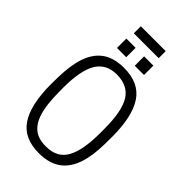

<svg xmlns="http://www.w3.org/2000/svg" viewBox="-314 -1165 1276 1276"><g transform="rotate(45 324.5 -527.0)"><path d="M441 -999ZM441 -999H207V-1065H441ZM451 -851ZM284 -851H197V-939H284ZM451 -851H364V-939H451ZM324 11Q183 11 120 -84Q57 -179 57 -370Q57 -442 60.5 -490.5Q64 -539 74 -584Q97 -687 158 -739Q219 -791 324 -791Q466 -791 529 -696Q592 -601 592 -410Q592 -337 589 -289Q586 -241 576 -197Q553 -93 491 -41Q429 11 324 11ZM328 -54Q431 -54 474.5 -132.5Q518 -211 518 -370V-410Q518 -579 471.5 -652.5Q425 -726 321 -726Q223 -726 177 -650.5Q131 -575 131 -410Q131 -348 133.5 -306.5Q136 -265 143 -227Q159 -140 202 -97Q245 -54 321 -54Z"/></g></svg>

Font: Tanohe Sans
Style: Regular
Weight: 400
Designer: Village Type and Design LLC & Cristiano Sobral
Foundry: Cooper Hewitt Smithsonian Design Museum
Version: Version 1.00;September 29, 2021;FontCreator 13.0.0.2655 64-b